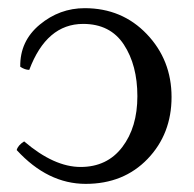

<svg xmlns="http://www.w3.org/2000/svg" viewBox="-20 -449 482 477"><path d="M190.4 -428.7Q283.2 -428.7 344.7 -364.3Q406.2 -299.8 406.2 -208Q406.2 -116.2 346.7 -54.2Q287.1 7.8 192.9 7.8Q98.6 7.8 21.5 -76.2Q24.4 -87.9 40 -97.7Q114.3 -34.2 180.2 -34.2Q246.1 -34.2 283.7 -83.5Q321.3 -132.8 321.3 -210Q321.3 -287.1 287.6 -338.4Q253.9 -389.6 186.5 -389.6Q95.7 -389.6 52.7 -275.4Q42 -275.4 30.3 -283.2Q29.3 -346.7 78.6 -387.7Q127.9 -428.7 190.4 -428.7Z"/></svg>

Font: CrimsonText-Roman
Style: Roman
Weight: 400
Version: Version 0.13